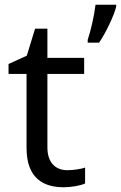

<svg xmlns="http://www.w3.org/2000/svg" viewBox="-20 -780 510 810"><path d="M470 -751V-760H383C378 -717 363 -650 350 -612V-600H398C428 -644 461 -715 470 -751ZM264 -62C215 -62 180 -93 180 -158V-468H335V-536H180V-659H128L93 -545L16 -510V-468H92V-156C92 -26 165 10 249 10C281 10 320 3 339 -6V-73C322 -67 290 -62 264 -62Z"/></svg>

Font: Noto Sans Nandinagari
Style: Regular
Weight: 400
Designer: Ek Type
Foundry: Ek Type
Version: Version 1.002